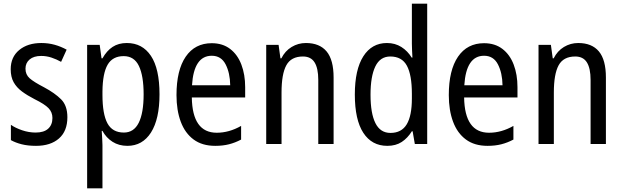

<svg xmlns="http://www.w3.org/2000/svg" viewBox="-20 -846 3371 1040"><path d="M345 -211Q345 -136 299.5 -96Q254 -56 175 -56Q131 -56 97.5 -64.5Q64 -73 39 -87V-170Q63 -153 99.5 -140.5Q136 -128 173 -128Q218 -128 241 -149Q264 -170 264 -207Q264 -238 243 -260Q222 -282 167 -309Q128 -329 99 -350.5Q70 -372 54 -400.5Q38 -429 38 -471Q38 -537 84 -575Q130 -613 204 -613Q242 -613 276 -603.5Q310 -594 341 -577L311 -511Q286 -525 259 -534Q232 -543 203 -543Q163 -543 140.5 -524Q118 -505 118 -474Q118 -442 140.5 -422Q163 -402 219 -373Q277 -342 311 -308Q345 -274 345 -211Z M667 -613Q751 -613 797.5 -543.5Q844 -474 844 -335Q844 -201 798 -128.5Q752 -56 670 -56Q624 -56 589.5 -78Q555 -100 535 -137H531Q532 -117 533.5 -96.5Q535 -76 535 -60V174H452V-603H520L530 -530H535Q558 -571 590 -592Q622 -613 667 -613ZM650 -542Q590 -542 563 -495.5Q536 -449 535 -351V-332Q535 -228 562 -178Q589 -128 651 -128Q705 -128 731.5 -181Q758 -234 758 -335Q758 -435 732.5 -488.5Q707 -542 650 -542Z M1127 -612Q1186 -612 1226.5 -581Q1267 -550 1287.5 -496Q1308 -442 1308 -374V-318H1019Q1022 -127 1154 -127Q1221 -127 1286 -164V-90Q1254 -73 1220.5 -64.5Q1187 -56 1146 -56Q1075 -56 1028.5 -90.5Q982 -125 959 -187Q936 -249 936 -331Q936 -466 986 -539Q1036 -612 1127 -612ZM1127 -544Q1030 -544 1020 -384H1227Q1226 -451 1202 -497.5Q1178 -544 1127 -544Z M1637 -613Q1711 -613 1749 -567.5Q1787 -522 1787 -426V-66H1704V-413Q1704 -476 1684 -508Q1664 -540 1621 -540Q1557 -540 1531 -492.5Q1505 -445 1505 -345V-66H1422V-603H1489L1499 -530H1504Q1524 -570 1559.5 -591.5Q1595 -613 1637 -613Z M2078 -56Q1994 -56 1948 -126.5Q1902 -197 1902 -334Q1902 -469 1948 -541Q1994 -613 2076 -613Q2120 -613 2154 -591.5Q2188 -570 2210 -534H2214Q2213 -553 2212 -573.5Q2211 -594 2211 -609V-826H2294V-66H2227L2215 -135H2211Q2188 -98 2156 -77Q2124 -56 2078 -56ZM2095 -126Q2155 -126 2183 -172.5Q2211 -219 2211 -312V-338Q2211 -440 2184 -490Q2157 -540 2094 -540Q2039 -540 2013 -486Q1987 -432 1987 -333Q1987 -232 2013.5 -179Q2040 -126 2095 -126Z M2602 -612Q2661 -612 2701.5 -581Q2742 -550 2762.5 -496Q2783 -442 2783 -374V-318H2494Q2497 -127 2629 -127Q2696 -127 2761 -164V-90Q2729 -73 2695.5 -64.5Q2662 -56 2621 -56Q2550 -56 2503.5 -90.5Q2457 -125 2434 -187Q2411 -249 2411 -331Q2411 -466 2461 -539Q2511 -612 2602 -612ZM2602 -544Q2505 -544 2495 -384H2702Q2701 -451 2677 -497.5Q2653 -544 2602 -544Z M3112 -613Q3186 -613 3224 -567.5Q3262 -522 3262 -426V-66H3179V-413Q3179 -476 3159 -508Q3139 -540 3096 -540Q3032 -540 3006 -492.5Q2980 -445 2980 -345V-66H2897V-603H2964L2974 -530H2979Q2999 -570 3034.5 -591.5Q3070 -613 3112 -613Z"/></svg>

Font: Noto Sans Malayalam UI Condensed
Style: Regular
Weight: 400
Width: 3
Designer: Jelle Bosma - Monotype Design Team
Foundry: Monotype Imaging Inc.
Version: Version 2.104; ttfautohint (v1.8.4.7-5d5b)